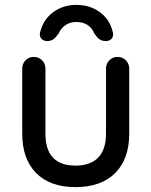

<svg xmlns="http://www.w3.org/2000/svg" viewBox="-20 -757 620 786"><path d="M509 -476V-210Q509 -106 451.5 -48.5Q394 9 289 9Q185 9 128 -48.5Q71 -106 71 -210V-476Q71 -496 84.5 -510Q98 -524 118 -524Q139 -524 152.5 -510Q166 -496 166 -476V-210Q166 -79 289 -79Q350 -79 382 -112Q414 -145 414 -210V-476Q414 -496 427.5 -510Q441 -524 461 -524Q482 -524 495.5 -510Q509 -496 509 -476ZM440 -632Q443 -625 443 -617Q443 -604 435 -596.5Q427 -589 414 -589Q397 -589 387 -596.5Q377 -604 366 -620Q357 -643 338 -655Q319 -667 293 -667Q267 -667 248.5 -654.5Q230 -642 220 -620Q209 -604 199 -596.5Q189 -589 173 -589Q160 -589 151.5 -596.5Q143 -604 143 -616Q143 -624 146 -631Q159 -679 199 -708Q239 -737 293 -737Q347 -737 387 -708.5Q427 -680 440 -632Z"/></svg>

Font: Quicksand Medium
Style: Regular
Weight: 500
Designer: Andrew Paglinawan
Foundry: Andrew Paglinawan
Version: Version 3.000